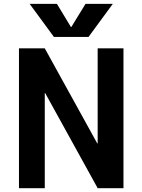

<svg xmlns="http://www.w3.org/2000/svg" viewBox="-20 -983 743 1003"><path d="M79.1 0V-730.5H213.9L488.3 -233.4H490.2V-730.5H625V0H490.2L215.8 -497.1H213.9V0ZM352.5 -841.8 426.8 -962.9H569.3L442.4 -790H261.7L134.8 -962.9H277.3L350.6 -841.8Z"/></svg>

Font: Mgen+ 1c bold
Style: Bold
Weight: 700
Designer: [Source Han Sans]
Ryoko NISHIZUKA  (kana & ideographs); Paul D. Hunt (Latin, Greek & Cyrillic); Wenlong ZHANG  (bopomofo
Version: Version 1.059.20150602